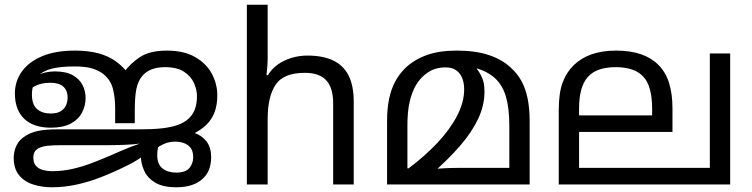

<svg xmlns="http://www.w3.org/2000/svg" viewBox="-20 -780 3179 812"><path d="M297 -566Q352 -566 394.5 -555Q437 -544 470 -520.5Q503 -497 531 -458L501 -470Q531 -512 572.5 -539Q614 -566 685 -566Q759 -566 806.5 -538Q854 -510 876.5 -467Q899 -424 899 -377Q899 -337 888 -307Q877 -277 855.5 -255Q834 -233 801 -216L636 -181L574 -173Q546 -169 507 -167.5Q468 -166 439 -166H242Q202 -166 181.5 -163.5Q161 -161 149 -156Q133 -149 127 -138.5Q121 -128 121 -114Q121 -89 134 -76.5Q147 -64 165.5 -60Q184 -56 199 -56Q245 -56 288 -66Q331 -76 370 -91Q409 -106 444 -121Q467 -131 488.5 -140.5Q510 -150 532 -158.5Q554 -167 576 -174.5Q598 -182 621 -188Q644 -196 658.5 -203.5Q673 -211 684 -216.5Q695 -222 706.5 -225.5Q718 -229 735 -229Q772 -229 803.5 -217.5Q835 -206 854 -181Q873 -156 873 -115Q873 -54 834 -21Q795 12 726 12Q669 12 636.5 -7.5Q604 -27 590 -57.5Q576 -88 576 -119Q576 -148 593 -168.5Q610 -189 638 -198L690 -217Q680 -211 669.5 -199Q659 -187 652 -168.5Q645 -150 645 -124Q645 -85 667.5 -67.5Q690 -50 725 -50Q765 -50 781 -69.5Q797 -89 797 -115Q797 -141 786 -155Q775 -169 757.5 -175Q740 -181 722 -181Q696 -181 675 -172Q654 -163 632 -146L626 -155Q613 -142 597.5 -129.5Q582 -117 563 -105Q544 -93 520 -81Q464 -53 410.5 -32Q357 -11 304.5 0.5Q252 12 199 12Q158 12 121 0.5Q84 -11 61 -38.5Q38 -66 38 -113Q38 -140 50 -165Q62 -190 89 -206Q109 -219 139.5 -226Q170 -233 225 -233H572Q628 -233 666.5 -237.5Q705 -242 731.5 -251.5Q758 -261 775 -276Q795 -293 804 -317.5Q813 -342 813 -373Q813 -400 800.5 -428.5Q788 -457 758.5 -476.5Q729 -496 677 -496Q645 -496 621 -486.5Q597 -477 582 -459Q564 -438 557 -405Q550 -372 550 -310V-259H467V-323Q467 -367 457.5 -404.5Q448 -442 417 -467Q399 -481 371.5 -490Q344 -499 294 -499Q238 -499 200.5 -490Q163 -481 136 -456Q132 -452 129 -444.5Q126 -437 124 -430Q119 -414 117 -404Q115 -394 115 -381Q115 -337 137 -318.5Q159 -300 194 -300Q222 -300 237.5 -310Q253 -320 259.5 -335.5Q266 -351 266 -367Q266 -397 248 -413.5Q230 -430 192 -430Q151 -430 120.5 -412Q90 -394 71 -373L75 -415Q100 -442 135 -460Q170 -478 212 -478Q259 -478 287.5 -462Q316 -446 329 -420.5Q342 -395 342 -366Q342 -333 327 -304Q312 -275 279.5 -257.5Q247 -240 195 -240Q122 -240 82.5 -277.5Q43 -315 43 -385Q43 -436 72 -477Q101 -518 157.5 -542Q214 -566 297 -566Z M1112 -537Q1112 -518 1110.5 -498Q1109 -478 1107 -462H1113Q1130 -490 1156 -508Q1182 -526 1214 -535.5Q1246 -545 1280 -545Q1345 -545 1388.5 -524.5Q1432 -504 1454 -461Q1476 -418 1476 -349V0H1389V-343Q1389 -408 1360 -440Q1331 -472 1269 -472Q1179 -472 1145.5 -421.5Q1112 -371 1112 -277V0H1024V-760H1112Z M1911 -566Q1990 -566 2046.5 -547.5Q2103 -529 2140 -494Q2168 -469 2185.5 -437Q2203 -405 2211.5 -363Q2220 -321 2220 -266V0H1617V-268Q1617 -320 1625.5 -361.5Q1634 -403 1651.5 -435.5Q1669 -468 1695 -493Q1732 -528 1784.5 -547Q1837 -566 1911 -566ZM1864 -495Q1822 -495 1790 -474Q1758 -453 1738 -418Q1722 -390 1712.5 -349.5Q1703 -309 1703 -249V-68H1708Q1776 -119 1829 -175Q1882 -231 1912.5 -289Q1943 -347 1943 -402Q1943 -430 1934.5 -450.5Q1926 -471 1909 -483Q1892 -495 1864 -495ZM2029 -393Q2029 -334 2002 -277Q1975 -220 1925 -162.5Q1875 -105 1806 -45L1804 -65Q1833 -67 1861 -68.5Q1889 -70 1917 -70H2134V-249Q2134 -323 2119.5 -372Q2105 -421 2072 -450.5Q2039 -480 1985 -494L1987 -501Q2006 -479 2017.5 -454.5Q2029 -430 2029 -393Z M3068 -554V0H2343V-313Q2343 -387 2359.5 -431Q2376 -475 2406 -504Q2438 -535 2482.5 -550.5Q2527 -566 2585 -566Q2645 -566 2689.5 -551Q2734 -536 2763 -507Q2795 -476 2809.5 -429.5Q2824 -383 2824 -322V-222H2429V-70H2982V-554ZM2584 -496Q2503 -496 2466 -454.5Q2429 -413 2429 -321V-292H2738V-320Q2738 -415 2701 -455.5Q2664 -496 2584 -496Z"/></svg>

Font: hexmalayalam15
Style: Book
Weight: 400
Designer: Jelle Bosma - Monotype Design Team
Foundry: Monotype Imaging Inc.
Version: Version 2.003